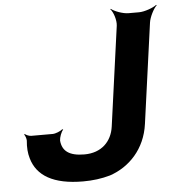

<svg xmlns="http://www.w3.org/2000/svg" viewBox="-53 -786 777 846"><g transform="rotate(-5 335.5 -363.5)"><path d="M297 -108C229 -108 199 -132 195 -178C195 -191 204 -217 213 -225L209 -227C200 -219 178 -210 165 -210H70C61 -210 47 -216 42 -221L40 -218C44 -213 49 -200 49 -191C46 -161 48 -135 55 -112C77 -34 149 10 281 10C323 10 363 5 401 -6C487 -35 559 -108 574 -219L635 -661C638 -685 657 -722 671 -735L669 -737C654 -725 615 -711 591 -711H544C520 -711 482 -725 468 -737L466 -735C479 -722 491 -685 488 -661L427 -219C418 -155 373 -108 297 -108Z"/></g></svg>

Font: Asimov
Style: EdgeWideIt
Weight: 500
Designer: Google
Version: Version 2.000980: 2014